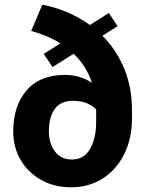

<svg xmlns="http://www.w3.org/2000/svg" viewBox="-20 -791 612 821"><path d="M113.3 -658.7 161.1 -771Q276.9 -747.6 364.3 -684.1L445.3 -735.4L482.9 -679.2L418 -638.2Q477.5 -578.6 511 -497.8Q544.4 -417 544.4 -318.4V-285.2Q544.4 -197.8 510.7 -131.1Q477.1 -64.5 418.5 -27.3Q359.9 9.8 285.2 9.8Q210.9 9.8 154.8 -22.2Q98.6 -54.2 67.6 -108.2Q36.6 -162.1 36.6 -228.5Q36.6 -337.9 93.5 -404.3Q150.4 -470.7 257.3 -470.7Q322.3 -470.7 373 -437Q360.8 -474.6 340.8 -505.6Q320.8 -536.6 294.9 -561L204.6 -504.4L167 -560.5L238.3 -605.5Q209.5 -623.5 177.7 -636.7Q146 -649.9 113.3 -658.7ZM189 -228.5Q189 -178.2 214.8 -143.6Q240.7 -108.9 287.1 -108.9Q339.4 -108.9 365.2 -154.5Q391.1 -200.2 391.1 -268.6V-319.3Q391.1 -321.8 391.1 -323.2Q377.4 -338.4 352.5 -349.1Q327.6 -359.9 291 -359.9Q239.3 -359.9 214.1 -324.7Q189 -289.6 189 -228.5Z"/></svg>

Font: Vazirmatn RD FD ExtraBold
Style: Regular
Weight: 800
Designer: Saber Rastikerdar
Foundry: Saber Rastikerdar
Version: Version 33.003